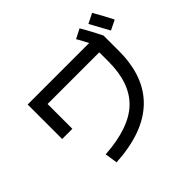

<svg xmlns="http://www.w3.org/2000/svg" viewBox="-198 -1101 1397 1397"><g transform="rotate(-45 500.0 -402.5)"><path d="M850 -675V-515Q850 -254 702.5 -112.5Q555 29 265 45L250 -52Q507 -69 624.5 -181Q742 -293 742 -515V-610H210V-355H105V-710H738Q712 -760 698 -784Q691 -796 690 -797L764 -835Q806 -763 844 -687ZM832 -812 908 -850Q955 -769 990 -699L914 -662Q884 -719 832 -812Z"/></g></svg>

Font: Mplus 1p Medium
Style: Regular
Weight: 500
Version: Version 1.061